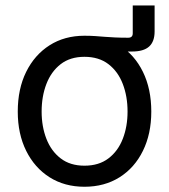

<svg xmlns="http://www.w3.org/2000/svg" viewBox="-20 -676 621 707"><path d="M290.5 -486.3V-544.4Q312.5 -544.4 330.1 -543.2Q347.7 -542 365.2 -540.5Q382.8 -539.1 403.6 -538.1Q424.3 -537.1 452.1 -537.1Q468.8 -537.1 468.8 -553.2V-655.8H549.3V-560.1Q549.3 -522.9 529.1 -504.6Q508.8 -486.3 466.3 -486.3Q423.3 -486.3 378.4 -486.3Q333.5 -486.3 290.5 -486.3ZM291 11.7Q217.8 11.7 162.6 -23.2Q107.4 -58.1 76.4 -120.6Q45.4 -183.1 45.4 -265.1Q45.4 -348.6 76.4 -411.4Q107.4 -474.1 162.6 -509.3Q217.8 -544.4 291 -544.4Q364.7 -544.4 420.2 -509.3Q475.6 -474.1 506.3 -411.4Q537.1 -348.6 537.1 -265.1Q537.1 -183.1 506.3 -120.6Q475.6 -58.1 420.2 -23.2Q364.7 11.7 291 11.7ZM291 -65.9Q344.2 -65.9 379.4 -92.8Q414.6 -119.6 432.1 -164.8Q449.7 -210 449.7 -265.1Q449.7 -321.3 432.1 -366.9Q414.6 -412.6 379.4 -439.7Q344.2 -466.8 291 -466.8Q238.3 -466.8 203.4 -439.7Q168.5 -412.6 150.9 -366.9Q133.3 -321.3 133.3 -265.1Q133.3 -210 150.9 -164.8Q168.5 -119.6 203.4 -92.8Q238.3 -65.9 291 -65.9Z"/></svg>

Font: Inter 20pt
Style: Regular
Weight: 400
Version: Version 4.001;git-66647c0bb